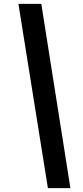

<svg xmlns="http://www.w3.org/2000/svg" viewBox="-20 -760 427 990"><path d="M193 -740 343 210H227L75 -740Z"/></svg>

Font: Georama ExtraCondensed Thin
Style: Bold Italic
Weight: 700
Italic angle: -9°
Version: Version 1.001